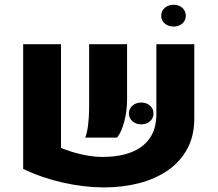

<svg xmlns="http://www.w3.org/2000/svg" viewBox="-20 -775 921 813"><path d="M238.3 -587.9V-148.9Q278.3 -131.8 326.2 -121.1Q374 -110.4 414.1 -110.4Q481.4 -110.4 532.7 -129.2Q584 -147.9 613 -188.2Q642.1 -228.5 642.1 -291.5V-587.9H802.7V-272.9Q802.7 -199.2 772.7 -144.3Q742.7 -89.4 690.2 -53.2Q637.7 -17.1 568.6 0.7Q499.5 18.6 420.9 18.6Q338.4 18.6 249 -1.2Q159.7 -21 78.1 -59.6V-587.9ZM340.8 -192.4Q348.6 -210.4 353 -245.6Q357.4 -280.8 357.4 -319.3V-587.9H518.1V-355Q518.1 -305.7 506.3 -260.7Q494.6 -215.8 475.6 -192.4ZM578.1 -248.5Q555.7 -248.5 540.8 -261.7Q525.9 -274.9 525.9 -294.4Q525.9 -314.5 540.8 -327.6Q555.7 -340.8 578.1 -340.8Q600.6 -340.8 615.2 -327.6Q629.9 -314.5 629.9 -294.4Q629.9 -274.4 615.2 -261.5Q600.6 -248.5 578.1 -248.5ZM714.8 -662.6Q692.9 -662.6 677.7 -675.5Q662.6 -688.5 662.6 -708Q662.6 -728.5 677.7 -741.7Q692.9 -754.9 714.8 -754.9Q737.8 -754.9 752.2 -741.7Q766.6 -728.5 766.6 -708Q766.6 -688.5 752.2 -675.5Q737.8 -662.6 714.8 -662.6Z"/></svg>

Font: Heebo ExtraBold
Style: Regular
Weight: 800
Designer: Oded Ezer
Foundry: Ezer Type House
Version: Version 3.100